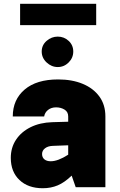

<svg xmlns="http://www.w3.org/2000/svg" viewBox="-20 -973 626 998"><path d="M480 -953.1V-842.3H84.5V-953.1ZM196.8 -705.1Q196.8 -738.3 222.2 -760.5Q247.6 -782.7 280.3 -782.7Q313 -782.7 336.9 -760.5Q360.8 -738.3 360.8 -705.1Q360.8 -672.4 336.9 -648.4Q313 -624.5 280.3 -624.5Q247.6 -624.5 222.2 -648.4Q196.8 -672.4 196.8 -705.1ZM527.8 -367.7V0H373.5L352.5 -60.1Q315.4 -24.4 280 -9.5Q244.6 5.4 202.6 5.4Q126 5.4 81.1 -37.4Q36.1 -80.1 36.1 -152.3Q36.1 -205.6 63.2 -246.6Q90.3 -287.6 138.9 -311.8Q187.5 -335.9 251.5 -337.9L334.5 -340.3V-367.7Q334.5 -391.6 315.4 -403.3Q296.4 -415 271.5 -415Q246.6 -415 229.7 -401.6Q212.9 -388.2 209.5 -367.7H46.4Q46.4 -455.1 108.2 -507.6Q169.9 -560.1 282.2 -560.1Q355 -560.1 410.2 -537.1Q465.3 -514.2 496.6 -471.2Q527.8 -428.2 527.8 -367.7ZM198.7 -172.4Q198.7 -154.8 210.7 -144.8Q222.7 -134.8 243.7 -134.8Q281.2 -134.8 334.5 -168.9V-217.8L254.4 -214.8Q229 -213.9 213.9 -202.1Q198.7 -190.4 198.7 -172.4Z"/></svg>

Font: Estedad-FD Black
Style: Regular
Weight: 900
Designer: Amin Abedi
Version: Version 7.3